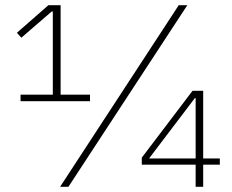

<svg xmlns="http://www.w3.org/2000/svg" viewBox="-20 -718 891 738"><path d="M59 -329V-354H183V-674H179L62 -573L45 -592L166 -698H213V-354H326V-329ZM211 0 667 -698H700L243 0ZM732 0V-85H525V-112L720 -369H761V-109H825V-85H761V0ZM732 -341H729L553 -109H732Z"/></svg>

Font: IBM Plex Sans ExtLt
Style: Regular
Weight: 200
Designer: Mike Abbink, Paul van der Laan, Pieter van Rosmalen
Foundry: Bold Monday
Version: Version 3.005